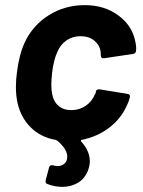

<svg xmlns="http://www.w3.org/2000/svg" viewBox="-20 -542 557 748"><path d="M353 -181V-184Q354 -190 358.5 -192.5Q363 -195 368 -194L478 -176Q488 -174 486 -163Q482 -147 476 -135Q453 -81 406 -45Q359 -9 298 3Q296 3 295.5 5Q295 7 296 9Q330 46 330 87Q330 101 323 122Q309 156 282 171Q255 186 223 186Q193 186 165 175Q155 172 158 160L171 111Q174 99 186 102Q195 105 205 105Q220 105 231 95.5Q242 86 242 68Q242 39 203 6L197 3Q139 -7 100 -45.5Q61 -84 48 -142Q42 -171 42 -202Q42 -233 46 -260Q54 -327 76 -376Q108 -444 170.5 -483Q233 -522 310 -522Q387 -522 441 -482Q495 -442 507 -381Q512 -359 510 -345Q510 -334 499 -332L385 -315H383Q374 -315 373 -325L372 -341Q368 -367 347 -384Q326 -401 294 -401Q263 -401 239.5 -385Q216 -369 204 -341Q189 -309 183 -259Q180 -232 180 -211Q180 -191 183 -177Q188 -147 207.5 -130Q227 -113 258 -113Q289 -113 313.5 -129.5Q338 -146 350 -175Q352 -177 352.5 -178.5Q353 -180 353 -181Z"/></svg>

Font: Barlow
Style: Bold Italic
Weight: 700
Italic angle: -7°
Designer: Jeremy Tribby
Foundry: Tribby Type
Version: Version 1.422